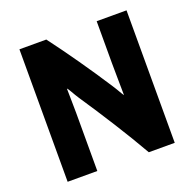

<svg xmlns="http://www.w3.org/2000/svg" viewBox="-125 -829 977 967"><g transform="rotate(-20 363.5 -345.0)"><path d="M651 10H512C446 -106 355 -249 275 -368C258 -393 239 -432 234 -432C234 -409 236 -349 236 -301V10H77V-700H221C295 -602 381 -479 454 -366C472 -339 486 -311 493 -303C493 -342 491 -415 491 -475V-700H651Z"/></g></svg>

Font: Repo ExtraBold
Style: Bold
Weight: 700
Designer: Stefan Peev
Foundry: Context Ltd
Version: Version 1.502